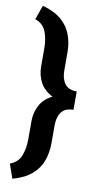

<svg xmlns="http://www.w3.org/2000/svg" viewBox="-104 -825 538 1044"><g transform="rotate(10 165.5 -302.5)"><path d="M44.4 -779.8Q111.8 -761.2 150.1 -727.3Q188.5 -693.4 204.3 -648.7Q220.2 -604 220.2 -552.7V-453.6Q220.2 -407.7 240.5 -380.4Q260.7 -353 306.6 -353V-278.3Q231 -278.3 183.6 -301.5Q136.2 -324.7 114.3 -364.5Q92.3 -404.3 92.3 -453.6V-552.7Q92.3 -605 76.7 -645Q61 -685.1 16.6 -700.7ZM16.6 96.2Q61 80.1 76.7 40Q92.3 0 92.3 -51.8V-150.9Q92.3 -200.7 114.3 -240.5Q136.2 -280.3 183.6 -303.5Q231 -326.7 306.6 -326.7V-251.5Q260.7 -251.5 240.5 -224.1Q220.2 -196.8 220.2 -150.9V-51.8Q220.2 -0.5 204.3 44.2Q188.5 88.9 150.1 122.6Q111.8 156.2 44.4 175.3Z"/></g></svg>

Font: Heebo
Style: Bold
Weight: 700
Designer: Oded Ezer
Foundry: Ezer Type House
Version: Version 3.100